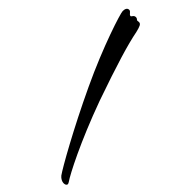

<svg xmlns="http://www.w3.org/2000/svg" viewBox="-241 -732 863 863"><g transform="rotate(45 190.5 -300.0)"><path d="M5 -655C5 -640 55 -481 138 -305C222 -126 312 34 333 63C342 74 355 80 364 80C373 80 381 77 381 69C381 66 379 63 376 58C357 31 287 -104 217 -297C158 -466 128 -565 115 -632C108 -660 104 -672 92 -672C89 -672 85 -671 82 -671C77 -671 77 -678 66 -678C53 -678 51 -664 46 -664C36 -664 33 -680 22 -680C9 -680 5 -668 5 -655Z"/></g></svg>

Font: Engagement
Style: Regular
Weight: 400
Designer: Astigmatic (AOETI)
Foundry: Astigmatic (AOETI)
Version: Version 1.000